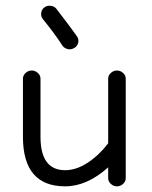

<svg xmlns="http://www.w3.org/2000/svg" viewBox="-20 -650 536 678"><path d="M362 -21V-59Q287 8 210 8Q61 8 61 -167V-372Q61 -384 70.5 -392.5Q80 -401 92 -401Q104 -401 113.5 -392.5Q123 -384 123 -372V-167Q123 -49 210 -49Q250 -49 290.5 -76Q331 -103 362 -144V-372Q362 -384 371.5 -392.5Q381 -401 393 -401Q405 -401 414.5 -392.5Q424 -384 424 -372V-21Q424 -9 414.5 -0.5Q405 8 393 8Q381 8 371.5 -0.5Q362 -9 362 -21ZM243 -481Q232 -474 220 -476.5Q208 -479 201 -488Q175 -529 131 -583Q124 -592 125.5 -604.5Q127 -617 137 -624Q146 -631 159 -629.5Q172 -628 179 -619Q236 -545 253 -520Q259 -510 256 -498.5Q253 -487 243 -481Z"/></svg>

Font: Hoogli Medium
Style: Regular
Weight: 500
Designer: Anand Singh Naorem
Foundry: Brand New Type
Version: Version 1.00 b007